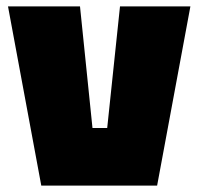

<svg xmlns="http://www.w3.org/2000/svg" viewBox="-20 -580 620 600"><path d="M109 0 5 -560H230L269 -180H315L355 -560H575L471 0Z"/></svg>

Font: Tektur Black
Style: Regular
Weight: 900
Designer: Adam Jagosz
Foundry: Adam Jagosz
Version: Version 1.005;gftools[0.9.30]